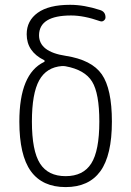

<svg xmlns="http://www.w3.org/2000/svg" viewBox="-20 -760 540 790"><path d="M235.4 -488.3Q170.9 -483.4 141.1 -429.2Q111.3 -375 111.3 -259.8Q111.3 -139.6 144.5 -87.4Q177.7 -35.2 250 -35.2Q322.3 -35.2 355.5 -87.4Q388.7 -139.6 388.7 -259.8Q388.7 -376 358.9 -424.3Q329.1 -472.7 250 -487.3Q245.1 -488.3 235.4 -488.3ZM59.6 -259.8Q59.6 -456.1 161.1 -504.9Q167 -508.8 161.1 -512.7Q89.8 -547.9 89.8 -619.1Q89.8 -674.8 135.3 -707.5Q180.7 -740.2 268.6 -740.2Q326.2 -740.2 391.6 -718.8Q414.1 -711.9 414.1 -688.5Q414.1 -680.7 407.2 -675.3Q400.4 -669.9 391.6 -672.9Q325.2 -696.3 272.5 -696.3Q141.6 -696.3 140.6 -615.2Q140.6 -546.9 250 -530.3Q357.4 -513.7 398.9 -454.1Q440.4 -394.5 440.4 -259.8Q440.4 -121.1 393.1 -55.7Q345.7 9.8 250 9.8Q154.3 9.8 106.9 -55.7Q59.6 -121.1 59.6 -259.8Z"/></svg>

Font: Rounded-X Mgen+ 2m light
Style: Regular
Weight: 200
Designer: [Source Han Sans]
Ryoko NISHIZUKA  (kana & ideographs); Paul D. Hunt (Latin, Greek & Cyrillic); Wenlong ZHANG  (bopomofo
Version: Version 1.059.20150602